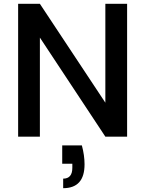

<svg xmlns="http://www.w3.org/2000/svg" viewBox="-20 -716 761 1006"><path d="M646 0H532L189 -519V0H75V-696H189L532 -178V-696H646ZM409 46Q423 98 423 145Q423 270 311 270V220Q359 220 359 163V142H306V46Z"/></svg>

Font: Poppins-Tabular Medium
Style: Regular
Weight: 500
Designer: Ninad Kale (Devanagari), Jonny Pinhorn (Latin)
Foundry: Indian Type Foundry
Version: Version 4.004